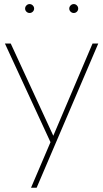

<svg xmlns="http://www.w3.org/2000/svg" viewBox="-20 -677 502 934"><path d="M225.6 14.6 3.9 -465.3H32.2L239.3 -16.6L430.2 -465.3H458L158.2 236.3H130.9ZM354 -620.1Q347.7 -613.8 338.9 -613.8Q330.1 -613.8 323.5 -620.1Q316.9 -626.5 316.9 -635.3Q316.9 -644 323.5 -650.6Q330.1 -657.2 338.9 -657.2Q347.7 -657.2 354 -650.6Q360.4 -644 360.4 -635.3Q360.4 -626.5 354 -620.1ZM139.4 -620.1Q132.8 -613.8 124 -613.8Q115.2 -613.8 108.6 -620.1Q102.1 -626.5 102.1 -635.3Q102.1 -644 108.6 -650.6Q115.2 -657.2 124 -657.2Q132.8 -657.2 139.4 -650.6Q146 -644 146 -635.3Q146 -626.5 139.4 -620.1Z"/></svg>

Font: Spartan MB Thin
Style: Regular
Weight: 100
Designer: Matt Bailey, Mirko Velimirovic
Foundry: Matt Bailey
Version: Version 1.005